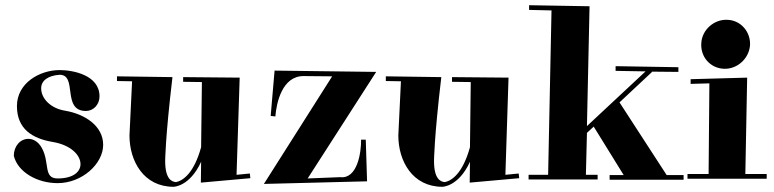

<svg xmlns="http://www.w3.org/2000/svg" viewBox="-20 -685 2971 737"><path d="M201 18C296 18 376 -57 376 -129C376 -201 307 -247 230 -260C174 -269 138 -307 138 -346C138 -376 165 -395 209 -398C279 -398 216 -259 310 -259C338 -259 362 -283 362 -315C362 -398 258 -416 209 -416C132 -416 45 -366 45 -278C45 -190 104 -153 183 -140C253 -128 289 -89 289 -55C289 -26 262 0 201 0C145 0 172 -62 140 -118C127 -141 108 -152 89 -152C57 -152 33 -123 33 -87C48 -25 122 18 201 18Z M683 -389V-371L755 -370L752 -120C725 -22 684 8 656 14C638 13 614 1 614 -67C614 -67 614 -152 642 -389L429 -392V-374L487 -373L477 -165C477 -66 532 32 646 32C646 32 708 32 752 -64L751 16L941 -1L939 -19L888 -14L900 -387Z M1366 -149C1367 -101 1352 3 1286 -5L1161 0L1424 -409L1034 -414L1019 -240L1037 -238C1041 -290 1063 -393 1145 -393L1255 -392L993 21L1389 11L1384 -149Z M1715 -389V-371L1787 -370L1784 -120C1757 -22 1716 8 1688 14C1670 13 1646 1 1646 -67C1646 -67 1646 -152 1674 -389L1461 -392V-374L1519 -373L1509 -165C1509 -66 1564 32 1678 32C1678 32 1740 32 1784 -64L1783 16L1973 -1L1971 -19L1920 -14L1932 -387Z M2009 4H2274V-14H2229L2233 -175L2259 -199L2374 -13H2320V5H2604V-13H2539L2358 -292L2483 -409L2481 -410L2584 -409V-427L2343 -431V-413L2458 -411L2233 -201L2243 -661L2011 -665V-647L2097 -645L2084 -14H2009Z M2631 -363 2703 -365 2700 -17H2619V1H2923V-17H2841L2848 -387L2631 -381ZM2859 -511C2862 -563 2823 -608 2771 -609C2721 -611 2675 -571 2672 -520C2668 -467 2706 -423 2759 -421C2810 -419 2855 -460 2859 -511Z"/></svg>

Font: Purple Purse
Style: Regular
Weight: 400
Designer: Astigmatic (AOETI)
Foundry: Astigmatic (AOETI)
Version: Version 1.000